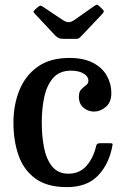

<svg xmlns="http://www.w3.org/2000/svg" viewBox="-20 -775 528 807"><path d="M36.5 -259Q36.5 -334 61.5 -395.8Q86.5 -457.5 138.5 -494.5Q190.5 -531.5 272 -531.5Q331.5 -531.5 370.8 -511Q410 -490.5 429 -456.8Q448 -423 448 -384Q448 -345 424.5 -325.5Q401 -306 375.5 -306Q350.5 -306 331 -322.2Q311.5 -338.5 311.5 -368.5Q311.5 -389 321.5 -399.2Q331.5 -409.5 341.5 -416.8Q351.5 -424 351.5 -435.5Q351.5 -454 331.2 -466Q311 -478 278.5 -478Q230.5 -478 203.8 -447.8Q177 -417.5 166.2 -367.8Q155.5 -318 155.5 -260.5Q155.5 -203 165.2 -154Q175 -105 199.5 -75Q224 -45 268 -45Q315 -45 344 -78.5Q373 -112 384.5 -163Q387 -173 400 -173H442.5Q451 -173 452.5 -171.2Q454 -169.5 452.5 -163Q438.5 -85.5 392 -37Q345.5 11.5 261.5 11.5Q177 11.5 127.8 -25.2Q78.5 -62 57.5 -123.2Q36.5 -184.5 36.5 -259ZM212 -626 128 -715.5Q122 -721.5 121.2 -725.2Q120.5 -729 127 -734.5L140 -746Q147.5 -752 151 -751.2Q154.5 -750.5 163 -745L243.5 -691Q257.5 -682 268.2 -681.8Q279 -681.5 292.5 -691L378 -751Q385.5 -756.5 389.2 -755Q393 -753.5 399.5 -747L408.5 -738.5Q415.5 -732 416.2 -728.2Q417 -724.5 411 -717.5L321.5 -623Q316 -617.5 312 -614.5Q308 -611.5 296.5 -611.5H249Q234.5 -611.5 226.8 -615.2Q219 -619 212 -626Z"/></svg>

Font: Besley* Narrow Medium
Style: Regular
Weight: 500
Width: 4
Designer: Owen Earl
Foundry: indestructible type*
Version: Version 3.000; ttfautohint (v1.8.3)